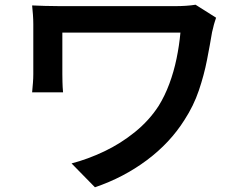

<svg xmlns="http://www.w3.org/2000/svg" viewBox="-20 -744 1040 813"><path d="M895 -669Q893 -663 889 -650.5Q885 -638 882.5 -626Q880 -614 878 -608Q869 -554 856.5 -490Q844 -426 822 -361Q800 -296 761 -236Q700 -139 601.5 -65.5Q503 8 382 49L283 -52Q352 -70 421.5 -103Q491 -136 551.5 -185Q612 -234 652 -296Q678 -338 697 -389Q716 -440 727.5 -495.5Q739 -551 744 -606Q731 -606 701.5 -606Q672 -606 631 -606Q590 -606 544 -606Q498 -606 451.5 -606Q405 -606 363.5 -606Q322 -606 290.5 -606Q259 -606 244 -606Q244 -597 244 -580Q244 -563 244 -542Q244 -521 244 -499.5Q244 -478 244 -460Q244 -442 244 -430Q244 -419 244.5 -397Q245 -375 247 -353H116Q118 -375 119.5 -393.5Q121 -412 121 -430Q121 -444 121 -472Q121 -500 121 -533Q121 -566 121 -595.5Q121 -625 121 -642Q121 -661 119.5 -681.5Q118 -702 116 -721Q140 -720 170 -719Q200 -718 234 -718Q242 -718 269.5 -718Q297 -718 336 -718Q375 -718 421.5 -718Q468 -718 514.5 -718Q561 -718 603.5 -718Q646 -718 677 -718Q708 -718 722 -718Q745 -718 767.5 -719.5Q790 -721 808 -724Z"/></svg>

Font: Noto Sans HK SemiBold
Style: Regular
Weight: 600
Version: Version 2.004-H2;hotconv 1.0.118;makeotfexe 2.5.65603